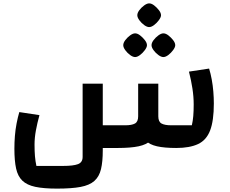

<svg xmlns="http://www.w3.org/2000/svg" viewBox="-20 -874 1361 1134"><path d="M317 240Q238 240 188.5 229.5Q139 219 112 193Q85 167 75 121Q65 75 65 4Q65 -33 68 -71Q71 -109 78 -145Q85 -181 94 -212L213 -194Q200 -147 192 -103.5Q184 -60 184 -20Q184 20 186.5 49Q189 78 195 106H352Q413 106 440.5 95.5Q468 85 468 53V-380H587V14Q587 81 576.5 125Q566 169 537.5 194.5Q509 220 456 230Q403 240 317 240ZM587 0V-134H720Q758 -134 777 -144.5Q796 -155 796 -187V-380H915V-223Q915 -156 905.5 -112.5Q896 -69 871 -44.5Q846 -20 799 -10Q752 0 675 0ZM1021 0Q951 0 907 -10Q863 -20 838.5 -44.5Q814 -69 805 -112.5Q796 -156 796 -223V-380H915V-187Q915 -155 934 -144.5Q953 -134 991 -134H1113Q1119 -159 1121.5 -188.5Q1124 -218 1124 -257Q1124 -303 1116.5 -351.5Q1109 -400 1096 -451L1215 -469Q1224 -440 1230.5 -405Q1237 -370 1240 -333Q1243 -296 1243 -263Q1243 -161 1221 -103.5Q1199 -46 1149.5 -23Q1100 0 1021 0ZM778 -537Q765 -537 748.5 -549Q732 -561 720 -577.5Q708 -594 708 -607Q708 -621 720 -637Q732 -653 748.5 -665Q765 -677 778 -677Q792 -677 807.5 -665Q823 -653 835.5 -637Q848 -621 848 -607Q848 -595 835.5 -578Q823 -561 807 -549Q791 -537 778 -537ZM945 -537Q932 -537 915.5 -549Q899 -561 887 -577.5Q875 -594 875 -607Q875 -621 887 -637Q899 -653 915.5 -665Q932 -677 945 -677Q959 -677 974.5 -665Q990 -653 1002.5 -637Q1015 -621 1015 -607Q1015 -595 1002.5 -578Q990 -561 974 -549Q958 -537 945 -537ZM861 -714Q848 -714 831.5 -726Q815 -738 803 -754.5Q791 -771 791 -784Q791 -798 803 -814Q815 -830 831.5 -842Q848 -854 861 -854Q875 -854 890.5 -842Q906 -830 918.5 -814Q931 -798 931 -784Q931 -772 918.5 -755Q906 -738 890 -726Q874 -714 861 -714Z"/></svg>

Font: Changa ExtraLight SemiBold
Style: Regular
Weight: 600
Version: Version 3.002; ttfautohint (v1.8.2)